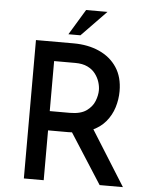

<svg xmlns="http://www.w3.org/2000/svg" viewBox="-60 -953 784 1002"><g transform="rotate(5 332.0 -452.0)"><path d="M300 -725Q376 -725 435 -698.5Q494 -672 527.5 -621.5Q561 -571 561 -497Q561 -454 548 -412Q535 -370 506.5 -336Q478 -302 430.5 -281.5Q383 -261 314 -261H207V0H103V-725ZM312 -362Q368 -362 398.5 -383.5Q429 -405 441 -435.5Q453 -466 453 -493Q453 -513 446 -535.5Q439 -558 423.5 -578.5Q408 -599 382 -611.5Q356 -624 318 -624H207V-362ZM434 -300 622 0H500L309 -298ZM462 -904 332 -770H269L350 -904Z"/></g></svg>

Font: Reem Kufi
Style: Regular
Weight: 400
Designer: Khaled Hosny
Version: Version 1.6